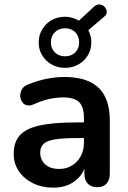

<svg xmlns="http://www.w3.org/2000/svg" viewBox="-20 -853 587 883"><path d="M226 10Q173 10 131.5 -10.5Q90 -31 66.5 -66Q43 -101 43 -145Q43 -199 71 -230.5Q99 -262 162 -276Q225 -290 331 -290H366V-311Q366 -361 344 -383Q322 -405 270 -405Q241 -405 207.5 -398Q174 -391 137 -374Q124 -368 113 -368Q108 -368 98.5 -370.5Q89 -373 81 -385.5Q73 -398 73 -413Q73 -428 81 -442.5Q89 -457 108 -464Q154 -483 196.5 -491Q239 -499 274 -499Q346 -499 392.5 -477Q439 -455 462 -410.5Q485 -366 485 -296V-56Q485 -25 470 -8.5Q455 8 427 8Q399 8 383.5 -8.5Q368 -25 368 -56V-77Q361 -59 349 -44Q328 -18 297 -4Q266 10 226 10ZM233 -212Q196 -206 180.5 -191.5Q165 -177 165 -151Q165 -118 188 -97Q211 -76 252 -76Q285 -76 310.5 -91.5Q336 -107 351 -134Q366 -161 366 -196V-218H332Q270 -218 233 -212ZM279 -541Q245 -541 217.5 -556.5Q190 -572 174 -598.5Q158 -625 158 -658Q158 -691 174 -718Q190 -745 217.5 -760.5Q245 -776 279 -776Q297 -776 313 -771Q329 -766 343 -758L412 -822Q425 -834 438.5 -832.5Q452 -831 461 -821.5Q470 -812 471 -799.5Q472 -787 459 -776L386 -714Q400 -688 400 -658Q400 -625 384 -598.5Q368 -572 340.5 -556.5Q313 -541 279 -541ZM279 -594Q308 -594 326 -612Q344 -630 344 -658Q344 -687 326 -705Q308 -723 279 -723Q251 -723 232.5 -705Q214 -687 214 -658Q214 -630 232.5 -612Q251 -594 279 -594Z"/></svg>

Font: Nunito
Style: Bold
Weight: 700
Designer: Vernon Adams
Foundry: Vernon Adams
Version: Version 3.602